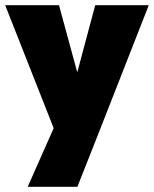

<svg xmlns="http://www.w3.org/2000/svg" viewBox="-23 -512 595 742"><path d="M191 0 -3 -492H205L319 -73H233L345 -492H552L359 0ZM84 210 227 -113 359 0 276 210Z"/></svg>

Font: Outfit Thin Black
Style: Regular
Weight: 900
Version: Version 1.100;gftools[0.9.27]